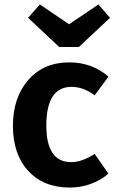

<svg xmlns="http://www.w3.org/2000/svg" viewBox="-20 -826 518 862"><path d="M422 -806 474 -746 334 -615H246L106 -746L159 -806L290 -717ZM291 -546Q393 -546 467 -482L405 -398Q355 -436 301 -436Q188 -436 188 -262Q188 -98 300 -98Q347 -98 405 -135L467 -46Q391 16 293 16Q175 16 106.5 -59Q38 -134 38 -261Q38 -388 107 -467Q176 -546 291 -546Z"/></svg>

Font: FiraGO SemiBold
Style: Regular
Weight: 600
Designer: bBox Type
Foundry: bBox Type GmbH
Version: Version 1.001;PS 001.001;hotconv 1.0.88;makeotf.lib2.5.64775